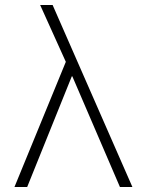

<svg xmlns="http://www.w3.org/2000/svg" viewBox="-20 -750 589 770"><path d="M461 0 270 -444H268L89 0H38L244 -502L141 -730H191L511 0Z"/></svg>

Font: Mplus 1p Light
Style: Regular
Weight: 300
Version: Version 1.061